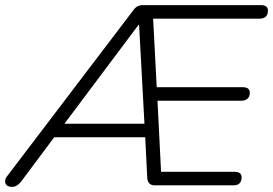

<svg xmlns="http://www.w3.org/2000/svg" viewBox="-46 -725 1068 751"><path d="M1 6Q-19 6 -24.5 -7.5Q-30 -21 -18 -36L477 -687Q490 -705 513 -705H974Q1002 -705 1002 -684Q1002 -667 993 -659.5Q984 -652 970 -652H553L567 -384H902Q931 -384 931 -363Q931 -346 921.5 -338.5Q912 -331 899 -331H570L584 -53H871Q899 -53 899 -32Q899 0 867 0H560Q532 0 530 -29L522 -188H166L36 -14Q20 6 1 6ZM496 -628 206 -241H519L498 -628Z"/></svg>

Font: Nunito Light
Style: Italic
Weight: 300
Italic angle: -9°
Designer: Vernon Adams
Foundry: Vernon Adams
Version: Version 3.601; ttfautohint (v1.8.2.53-6de2)